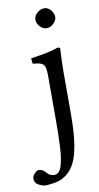

<svg xmlns="http://www.w3.org/2000/svg" viewBox="-151 -714 495 956"><g transform="rotate(-10 96.0 -236.0)"><path d="M92 -623Q92 -641 109 -656Q126 -671 144 -671Q164 -671 178 -654Q192 -637 192 -619Q192 -603 176.5 -587Q161 -571 140 -571Q122 -571 107 -587.5Q92 -604 92 -623ZM106 -340Q106 -369 101 -382.5Q96 -396 82 -401.5Q68 -407 41 -409Q40 -414 39 -423.5Q38 -433 39 -437Q91 -444 123 -451Q155 -458 176 -466Q189 -466 189 -459Q189 -459 188 -441Q187 -423 186 -396.5Q185 -370 185 -345V-134Q185 -40 176 19Q167 78 150.5 112Q134 146 110 165Q82 188 49 193.5Q16 199 0 199Q-14 199 -34.5 188.5Q-55 178 -55 156Q-55 142 -43 130Q-31 118 -23 118Q-6 118 4 127Q14 136 21 144Q32 155 52 155Q77 155 88.5 118.5Q100 82 103 24Q106 -34 106 -100Z"/></g></svg>

Font: Triodion
Style: Regular
Weight: 400
Version: Version 1.201; ttfautohint (v1.8.4.7-5d5b)